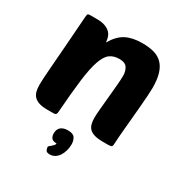

<svg xmlns="http://www.w3.org/2000/svg" viewBox="-176 -691 971 1022"><g transform="rotate(30 309.5 -180.0)"><path d="M382 -88Q382 -110 385.5 -145.5Q389 -181 392.5 -220.5Q396 -260 399.5 -297Q403 -334 403 -359Q403 -385 390.5 -405.5Q378 -426 342 -426Q307 -426 284 -409Q261 -392 245.5 -347Q230 -302 220 -223Q210 -144 201 -20Q200 -8 196 -4Q192 0 179 0H143Q112 0 92.5 -6.5Q73 -13 61.5 -25Q50 -37 45.5 -54.5Q41 -72 41 -95Q41 -110 42.5 -137.5Q44 -165 48 -213.5Q52 -262 57.5 -336.5Q63 -411 71 -521Q72 -543 76 -547Q79 -550 92 -550H131Q161 -550 180.5 -543Q200 -536 212 -524.5Q224 -513 229 -497.5Q234 -482 235 -466Q266 -519 306 -539.5Q346 -560 406 -560Q448 -560 479 -551Q510 -542 530.5 -520.5Q551 -499 561 -464.5Q571 -430 571 -379Q571 -363 569 -333Q567 -303 564 -267.5Q561 -232 557.5 -193.5Q554 -155 551 -122Q548 -89 546 -64Q544 -39 544 -31Q544 -9 539 -4.5Q534 0 517 0H485Q453 0 433 -6Q413 -12 402 -23Q391 -34 386.5 -50.5Q382 -67 382 -88ZM276 131Q253 131 244.5 120Q236 109 236 92Q236 66 251.5 53Q267 40 295 40Q327 40 337.5 56.5Q348 73 348 96Q348 116 342.5 135Q337 154 327.5 168.5Q318 183 304 191.5Q290 200 274 200Q254 200 249 190Q244 180 244 168Q244 167 249 163Q254 159 260 154Q266 149 271 143Q276 137 276 131Z"/></g></svg>

Font: PoetsenOne
Style: Regular
Weight: 400
Designer: Rodrigo Fuenzalida, Pablo Impallari
Foundry: Pablo Impallari, Rodrigo Fuenzalida
Version: Version 1.000; ttfautohint (v0.8) -G 200 -r 50